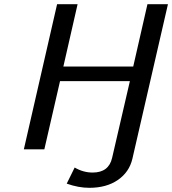

<svg xmlns="http://www.w3.org/2000/svg" viewBox="-20 -714 823 918"><path d="M94 0 253 -694H351L283 -396H617L685 -694H783L613 45Q598 109 543.5 146.5Q489 184 407 184Q355 184 299 164L337 87Q378 111 423 111Q500 111 516 41L601 -326H267L192 0Z"/></svg>

Font: Coval
Style: Book Italic
Weight: 350
Foundry: Context Ltd
Version: Version 001.000